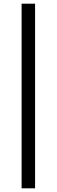

<svg xmlns="http://www.w3.org/2000/svg" viewBox="-20 -770 307 1040"><path d="M97 -750H170V250H97Z"/></svg>

Font: Source Serif Pro Semibold
Style: Regular
Weight: 600
Designer: Frank Grießhammer
Foundry: Adobe Systems Incorporated
Version: Version 1.014;PS Version 1.0;hotconv 1.0.73;makeotf.lib2.5.5